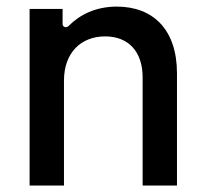

<svg xmlns="http://www.w3.org/2000/svg" viewBox="-20 -573 637 593"><path d="M177.6 -323.9C177.6 -410.9 230.8 -460.6 304.7 -460.6C376.8 -460.6 420.5 -413.4 420.5 -334.2V0H526.6V-346.9C526.6 -481.9 452.4 -552.6 340.9 -552.6C274.5 -552.6 225.1 -526.6 192.1 -492.9C185 -485.8 173.3 -489 173.3 -498.9V-545.5H71.4V0H177.6Z"/></svg>

Font: RA Harald Medium
Style: Regular
Weight: 500
Designer: Rasmus Andersson
Foundry: rsms
Version: Version 3.000;hotconv 1.0.109;makeotfexe 2.5.65596